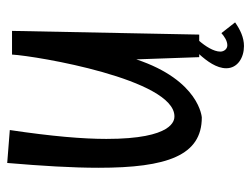

<svg xmlns="http://www.w3.org/2000/svg" viewBox="-100 -454 680 519"><g transform="rotate(-90 239.5 -195.0)"><path d="M438 101 409 64C400 72 388 80 376 80C366 80 359 71 359 61C359 43 374 20 388 4H405L415 -502H351C347 -434 284 -63 184 -63C174 -63 123 -65 123 -247C123 -310 130 -394 147 -508L58 -515C50 -421 45 -339 45 -268C45 -83 78 11 181 11C181 11 281 5 338 -166L344 4H352C333 25 314 51 314 77C314 108 343 125 374 125C397 125 418 115 438 101Z"/></g></svg>

Font: Englebert
Style: Regular
Weight: 400
Designer: Astigmatic (AOETI)
Foundry: Astigmatic (AOETI)
Version: Version 1.000